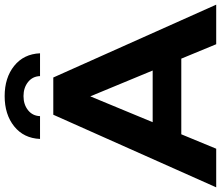

<svg xmlns="http://www.w3.org/2000/svg" viewBox="-91 -867 949 825"><g transform="rotate(-90 383.5 -454.5)"><path d="M544 -150H219L157 0H-9L303 -700H463L776 0H606ZM493 -273 382 -541 271 -273ZM383 -909Q462 -909 513 -868Q564 -827 567 -757H469Q468 -789 443.5 -808.5Q419 -828 383 -828Q347 -828 322.5 -808.5Q298 -789 297 -757H199Q202 -827 253 -868Q304 -909 383 -909Z"/></g></svg>

Font: Idrija
Style: Bold
Weight: 700
Designer: Julieta Ulanovsky
Foundry: Julieta Ulanovsky
Version: Version 7.200